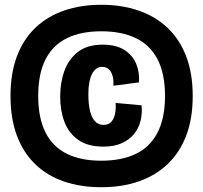

<svg xmlns="http://www.w3.org/2000/svg" viewBox="-20 -700 851 804"><path d="M404 84Q318 84 248 60Q178 36 128 -12Q78 -60 51 -131.5Q24 -203 24 -298Q24 -393 51 -464.5Q78 -536 128.5 -584Q179 -632 249 -656Q319 -680 404 -680Q489 -680 559.5 -656Q630 -632 681 -584Q732 -536 759.5 -464.5Q787 -393 787 -298Q787 -203 759.5 -131.5Q732 -60 681 -12Q630 36 560 60Q490 84 404 84ZM404 -27Q489 -27 548.5 -55.5Q608 -84 639.5 -144.5Q671 -205 671 -298Q671 -392 639.5 -452Q608 -512 548.5 -540.5Q489 -569 404 -569Q320 -569 261 -540.5Q202 -512 171 -452Q140 -392 140 -298Q140 -205 171 -144.5Q202 -84 261 -55.5Q320 -27 404 -27ZM413 -86Q348 -86 308 -114Q268 -142 250 -189.5Q232 -237 232 -295Q232 -355 250 -404Q268 -453 307 -483Q346 -513 410 -513Q466 -513 500.5 -491Q535 -469 550 -433.5Q565 -398 562 -355L455 -341Q457 -376 445 -398Q433 -420 407 -420Q394 -420 383.5 -412.5Q373 -405 365.5 -390.5Q358 -376 354 -355Q350 -334 350 -306Q350 -262 357.5 -233.5Q365 -205 379 -191Q393 -177 413 -177Q436 -177 447.5 -191.5Q459 -206 462.5 -227.5Q466 -249 464 -269L573 -259Q576 -225 568.5 -194Q561 -163 541.5 -139Q522 -115 490 -100.5Q458 -86 413 -86Z"/></svg>

Font: Bricolage Grotesque 72pt SemiCondensed
Style: Bold
Weight: 700
Width: 4
Designer: Mathieu Triay
Foundry: Atelier Triay
Version: Version 1.001;gftools[0.9.33.dev8+g029e19f]